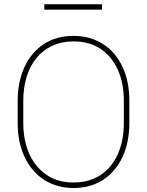

<svg xmlns="http://www.w3.org/2000/svg" viewBox="-20 -893 706 922"><path d="M601.1 -408.7C601.1 -470.7 590.3 -524.9 568.4 -571.8C524.4 -665.5 441.9 -720.7 332.5 -720.7C278.3 -720.7 231 -707.5 190.9 -681.6C110.8 -628.9 64.9 -532.2 64.9 -408.7V-302.2C64.9 -240.2 76.2 -186 98.1 -139.2C142.6 -45.4 224.6 9.8 333.5 9.8C388.2 9.8 435.5 -3.4 475.6 -29.8C555.7 -82 601.1 -178.7 601.1 -302.2ZM574.7 -302.2C574.7 -246.6 565.4 -197.3 546.4 -154.3C508.8 -68.4 435.5 -16.6 333.5 -16.6C282.7 -16.6 239.3 -28.8 203.6 -53.2C131.3 -102.1 91.8 -190.9 91.8 -302.2V-409.7C91.8 -576.2 180.7 -694.3 332.5 -694.3C383.8 -694.3 427.2 -682.1 463.4 -658.2C535.6 -609.4 574.7 -521 574.7 -409.7ZM192.9 -872.6V-846.7H469.7V-872.6Z"/></svg>

Font: Vazirmatn Thin
Style: Regular
Weight: 100
Designer: Saber Rastikerdar
Foundry: Saber Rastikerdar
Version: Version 33.003